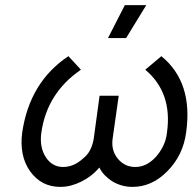

<svg xmlns="http://www.w3.org/2000/svg" viewBox="-20 -720 758 752"><path d="M248 -500Q96 -399 67 -201Q61 -157 68.5 -118.5Q76 -80 98 -49Q142 12 216 12Q238 12 258.5 6.5Q279 1 299 -9Q319 -19 336.5 -32.5Q354 -46 369 -64Q378 -46 391.5 -32.5Q405 -19 421 -9Q457 12 499 12Q575 12 635 -49Q697 -111 709 -201Q737 -398 612 -500L549 -447Q656 -357 634 -201Q631 -173 619.5 -149Q608 -125 590 -105Q554 -66 510 -66Q468 -66 441 -99Q415 -131 421 -176L445 -345H370L347 -176Q343 -153 333.5 -133.5Q324 -114 305 -99Q269 -66 227 -66Q184 -66 159 -105Q134 -144 142 -201Q164 -356 297 -447ZM403 -571H474L553 -700H469Z"/></svg>

Font: Unageo
Style: Regular-Italic
Weight: 400
Designer: Richard Sepsi
Foundry: Richard Sepsi
Version: Version 2.000